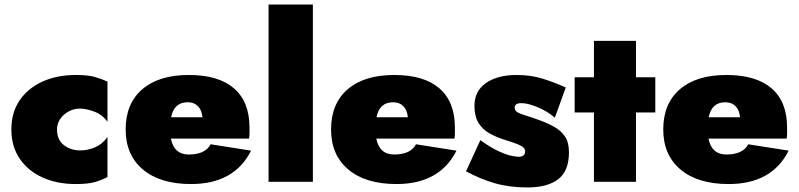

<svg xmlns="http://www.w3.org/2000/svg" viewBox="-20 -800 3518 845"><path d="M231 -230Q231 -184 261.5 -161Q292 -138 333 -138Q366 -138 398 -151.5Q430 -165 453 -197V-21Q429 -8 398.5 1Q368 10 313 10Q231 10 167 -19Q103 -48 66.5 -102Q30 -156 30 -230Q30 -305 66.5 -358.5Q103 -412 167 -441Q231 -470 313 -470Q368 -470 398.5 -461Q429 -452 453 -441V-264Q430 -296 394.5 -309Q359 -322 333 -322Q292 -322 261.5 -295Q231 -268 231 -230Z M821 10Q685 10 609 -54Q533 -118 533 -230Q533 -344 606 -407Q679 -470 811 -470Q942 -470 1010 -411Q1078 -352 1078 -239Q1078 -226 1078 -213.5Q1078 -201 1076 -190H732Q746 -120 811 -120Q883 -120 907 -165L1085 -137Q1011 10 821 10ZM806 -350Q746 -350 733 -284H871Q868 -316 851 -333Q834 -350 806 -350Z M1162 -780H1357V0H1162Z M1725 10Q1589 10 1513 -54Q1437 -118 1437 -230Q1437 -344 1510 -407Q1583 -470 1715 -470Q1846 -470 1914 -411Q1982 -352 1982 -239Q1982 -226 1982 -213.5Q1982 -201 1980 -190H1636Q1650 -120 1715 -120Q1787 -120 1811 -165L1989 -137Q1915 10 1725 10ZM1710 -350Q1650 -350 1637 -284H1775Q1772 -316 1755 -333Q1738 -350 1710 -350Z M2094 -183Q2142 -149 2176.5 -133.5Q2211 -118 2232.5 -114Q2254 -110 2262 -110Q2278 -110 2284.5 -116.5Q2291 -123 2291 -133Q2291 -142 2285.5 -149Q2280 -156 2260 -164.5Q2240 -173 2197 -186Q2163 -197 2133.5 -213.5Q2104 -230 2086 -259Q2068 -288 2068 -334Q2068 -399 2118.5 -434.5Q2169 -470 2254 -470Q2316 -470 2367.5 -454Q2419 -438 2470 -415L2422 -282Q2388 -311 2345.5 -328.5Q2303 -346 2275 -346Q2257 -346 2251 -340Q2245 -334 2245 -327Q2245 -314 2256.5 -306.5Q2268 -299 2292.5 -292Q2317 -285 2357 -270Q2390 -258 2419 -242Q2448 -226 2466 -200Q2484 -174 2484 -130Q2484 -48 2437 -11.5Q2390 25 2301 25Q2222 25 2158 6.5Q2094 -12 2031 -46Z M2509 -460H2594V-620H2779V-460H2864V-305H2779V0H2594V-305H2509Z M3187 10Q3051 10 2975 -54Q2899 -118 2899 -230Q2899 -344 2972 -407Q3045 -470 3177 -470Q3308 -470 3376 -411Q3444 -352 3444 -239Q3444 -226 3444 -213.5Q3444 -201 3442 -190H3098Q3112 -120 3177 -120Q3249 -120 3273 -165L3451 -137Q3377 10 3187 10ZM3172 -350Q3112 -350 3099 -284H3237Q3234 -316 3217 -333Q3200 -350 3172 -350Z"/></svg>

Font: Jost* Black
Style: Regular
Weight: 900
Version: Version 3.7